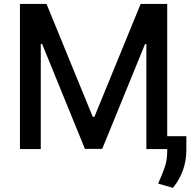

<svg xmlns="http://www.w3.org/2000/svg" viewBox="-20 -747 960 962"><path d="M817.8 0H713.4V-526.3H706.7L492.2 -1.1H405.5L191.1 -526.6H184.3V0H79.9V-727.3H213.1L444.6 -161.9H453.1L684.7 -727.3H817.8ZM846.6 194.2 772.4 172.9Q790.1 133.2 804 95.2Q817.8 57.2 817.8 12.1V-64.6H913.7V8.2Q912.6 111.9 846.6 194.2Z"/></svg>

Font: Linik Sans Medium
Style: Regular
Weight: 500
Designer: Rasmus Andersson (font), Cristiano Sobral (main changes)
Foundry: rsms
Version: Version 3.018;June 1, 2022;FontCreator 14.0.0.2814 64-bit; t